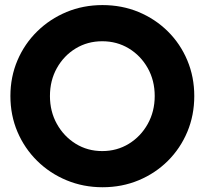

<svg xmlns="http://www.w3.org/2000/svg" viewBox="-20 -748 826 775"><path d="M394 7.8Q316.4 7.8 248.8 -20.3Q181.2 -48.3 130.1 -98.6Q79.1 -148.9 50.5 -215.8Q22 -282.7 22 -360.4Q22 -437.5 50.5 -504.4Q79.1 -571.3 130.1 -621.3Q181.2 -671.4 248.5 -699.5Q315.9 -727.5 393.6 -727.5Q472.2 -727.5 539.6 -699.5Q606.9 -671.4 657.5 -621.3Q708 -571.3 736.1 -504.4Q764.2 -437.5 764.2 -360.4Q764.2 -282.7 736.1 -215.8Q708 -148.9 657.5 -98.6Q606.9 -48.3 539.6 -20.3Q472.2 7.8 394 7.8ZM392.6 -138.2Q452.1 -138.2 500.2 -167.7Q548.3 -197.3 576.4 -247.8Q604.5 -298.3 604.5 -360.4Q604.5 -423.3 576.2 -473.4Q547.9 -523.4 500 -552.5Q452.1 -581.5 392.6 -581.5Q333.5 -581.5 285.6 -552.5Q237.8 -523.4 209.7 -473.4Q181.6 -423.3 181.6 -360.4Q181.6 -297.9 209.7 -247.6Q237.8 -197.3 285.6 -167.7Q333.5 -138.2 392.6 -138.2Z"/></svg>

Font: Reddit Sans ExtraBold
Style: Regular
Weight: 800
Designer: Stephen Hutchings
Foundry: Reddit
Version: Version 1.014; ttfautohint (v1.8.4.7-5d5b)